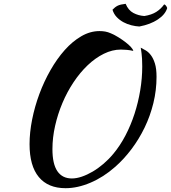

<svg xmlns="http://www.w3.org/2000/svg" viewBox="-20 -903 897 1007"><path d="M562 -728Q581 -720 601 -707.5Q621 -695 638 -682Q655 -669 666.5 -656.5Q678 -644 679 -636Q662 -640 645 -641.5Q628 -643 614 -643Q569 -643 524.5 -621Q480 -599 440 -561Q400 -523 366 -472Q332 -421 307.5 -363Q283 -305 269 -243Q255 -181 255 -121Q255 -43 281 -5Q307 33 357 33Q381 33 409 23.5Q437 14 466 -3Q495 -20 523 -44Q551 -68 575 -97Q610 -139 638 -192.5Q666 -246 685.5 -306Q705 -366 715.5 -429.5Q726 -493 726 -554Q726 -578 725 -594.5Q724 -611 722.5 -622.5Q721 -634 720 -641Q719 -648 718 -653Q730 -647 744.5 -638.5Q759 -630 771.5 -613.5Q784 -597 792.5 -570Q801 -543 801 -500Q801 -430 784.5 -362.5Q768 -295 738.5 -234Q709 -173 669 -120Q629 -67 583 -27Q523 26 455 55Q387 84 324 84Q232 84 183.5 25.5Q135 -33 135 -147Q135 -208 148.5 -276Q162 -344 186.5 -410Q211 -476 245 -535.5Q279 -595 319.5 -640.5Q360 -686 406.5 -713Q453 -740 502 -740Q518 -740 532 -737.5Q546 -735 562 -728ZM711 -764Q691 -765 669 -770.5Q647 -776 627.5 -786.5Q608 -797 592.5 -813Q577 -829 570 -852Q583 -866 597 -873Q611 -880 639 -883Q653 -849 679.5 -835Q706 -821 737 -819Q775 -825 799.5 -840.5Q824 -856 841 -880Q851 -877 857 -861Q847 -827 808 -801Q769 -775 711 -764Z"/></svg>

Font: Sweet Mavka Script
Style: Regular
Weight: 500
Designer: Pablo Impallari/Anastassiya Vishnevskaya
Foundry: Pablo Impallari/ Anastassiya Vishnevskaya
Version: Version 2.0/www.impallari.com/   behance.net/sweetcherry